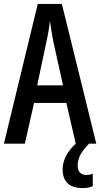

<svg xmlns="http://www.w3.org/2000/svg" viewBox="-20 -734 512 981"><path d="M367 0C323 40 300 86 300 131C300 193 334 227 402 227C424 227 442 223 454 217V153C446 157 437 160 421 160C393 160 377 143 377 113C377 76 391 45 435 0H472L296 -714H173L0 0H107L154 -208H319ZM253 -519 302 -298H170L217 -520C226 -558 232 -597 235 -629C239 -597 245 -559 253 -519Z"/></svg>

Font: Noto Sans Armenian ExtraCondensed Medium
Style: Regular
Weight: 500
Width: 2
Designer: Monotype Design Team
Foundry: Monotype Imaging Inc.
Version: Version 2.008